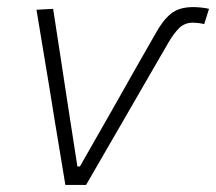

<svg xmlns="http://www.w3.org/2000/svg" viewBox="-20 -522 610 542"><path d="M164.5 0Q156.5 -47 149 -93.8Q141.5 -140.5 133.5 -187.5L119.5 -274.5Q110.5 -328 101.2 -384.5Q92 -441 83 -494.5L130 -497Q140.5 -429.5 150.8 -361.8Q161 -294 171.5 -226L198.5 -52H205.5L302.5 -222Q332 -274.5 360.2 -324.2Q388.5 -374 417.5 -424.5Q438.5 -463.5 461.8 -482.8Q485 -502 525.5 -502Q534 -502 547.2 -500.8Q560.5 -499.5 570 -497L556.5 -454Q548.5 -456 539.5 -457Q530.5 -458 525 -458Q501 -458 485.5 -442.5Q470 -427 455 -401Q425 -349 395.8 -298.8Q366.5 -248.5 337 -197Q308.5 -148 280 -98.5Q251.5 -49 223 0Z"/></svg>

Font: Commissioner ExtraLight
Style: Italic
Weight: 200
Italic angle: -12°
Designer: Kostas Bartsokas
Foundry: Kostas Bartsokas
Version: Version 1.000; ttfautohint (v1.8.3)